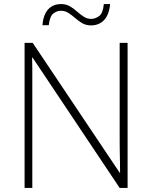

<svg xmlns="http://www.w3.org/2000/svg" viewBox="-20 -925 750 945"><path d="M608 0H569L140 -642H138Q139 -613 139 -587.5Q139 -562 139 -537.5Q139 -513 139 -486V0H101V-714H141L569 -75H571Q571 -100 570.5 -126Q570 -152 569.5 -178Q569 -204 569 -227V-714H608ZM189 -801Q191 -828 198.5 -847.5Q206 -867 217.5 -879.5Q229 -892 245 -898.5Q261 -905 281 -905Q305 -905 324 -894Q343 -883 359 -868.5Q375 -854 392 -843Q409 -832 429 -832Q449 -832 468 -846Q487 -860 491 -905H522Q517 -852 492 -826Q467 -800 428 -800Q403 -800 384.5 -811Q366 -822 350 -836Q334 -850 317.5 -861Q301 -872 279 -872Q260 -872 242.5 -858.5Q225 -845 220 -801Z"/></svg>

Font: Noto Sans Hebrew Thin ExtraLight
Style: Regular
Weight: 250
Version: Version 3.001